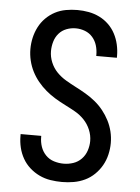

<svg xmlns="http://www.w3.org/2000/svg" viewBox="-53 -785 607 835"><g transform="rotate(5 250.0 -367.5)"><path d="M249 8Q224 8 198.5 4Q173 0 150 -11Q127 -22 108 -39Q89 -56 76.5 -78Q64 -100 58 -125Q52 -150 52 -175V-184H142V-179Q142 -157 149 -136.5Q156 -116 171 -100.5Q186 -85 207 -78.5Q228 -72 249 -72Q271 -72 291.5 -79Q312 -86 327 -101.5Q342 -117 349 -138Q356 -159 356 -180Q356 -205 346 -229Q336 -253 318.5 -271.5Q301 -290 279 -302.5Q257 -315 234 -326.5Q211 -338 189.5 -351Q168 -364 148.5 -380.5Q129 -397 113 -416.5Q97 -436 85.5 -458.5Q74 -481 68 -506Q62 -531 62 -556Q62 -581 67.5 -605.5Q73 -630 84.5 -652.5Q96 -675 114 -693Q132 -711 154 -722.5Q176 -734 201 -738.5Q226 -743 251 -743Q276 -743 300.5 -738.5Q325 -734 347.5 -723Q370 -712 388 -694.5Q406 -677 417.5 -655Q429 -633 434.5 -608.5Q440 -584 440 -560V-551H350V-556Q350 -577 344 -597Q338 -617 324.5 -632.5Q311 -648 291.5 -655.5Q272 -663 251 -663Q230 -663 210.5 -655.5Q191 -648 177.5 -632.5Q164 -617 158 -596.5Q152 -576 152 -555Q152 -530 162 -506Q172 -482 189.5 -464Q207 -446 229 -433Q251 -420 273.5 -408.5Q296 -397 318 -384Q340 -371 359.5 -355Q379 -339 395 -319Q411 -299 422.5 -276.5Q434 -254 440 -229.5Q446 -205 446 -179Q446 -154 440 -128.5Q434 -103 421.5 -81Q409 -59 390.5 -41Q372 -23 349 -12Q326 -1 300.5 3.5Q275 8 249 8Z"/></g></svg>

Font: Iosevka Medium
Style: Regular
Weight: 500
Monospace: yes
Designer: Belleve Invis
Foundry: Belleve Invis
Version: Version 32.5.0; ttfautohint (v1.8.4)